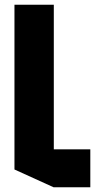

<svg xmlns="http://www.w3.org/2000/svg" viewBox="-20 -790 434 810"><path d="M206 0 41 -75V-770H207V0ZM207 0V-160H361V0Z"/></svg>

Font: Foldit
Style: Bold
Weight: 700
Version: Version 1.003